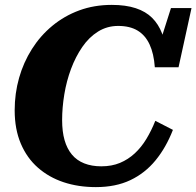

<svg xmlns="http://www.w3.org/2000/svg" viewBox="-20 -748 803 785"><path d="M394 -68Q437 -68 470.5 -82Q504 -96 531 -121Q558 -146 578.5 -180Q599 -214 615 -254L687 -217Q659 -145 616 -92.5Q573 -40 513 -11.5Q453 17 372 17Q300 17 240 -3Q180 -23 135 -62.5Q90 -102 65 -161Q40 -220 40 -297Q40 -366 58 -429.5Q76 -493 110.5 -547.5Q145 -602 194 -642.5Q243 -683 304 -705.5Q365 -728 437 -728Q494 -728 535 -714.5Q576 -701 602 -675Q628 -649 642.5 -611.5Q657 -574 661 -524L623 -539L679 -715H763L710 -473H613Q609 -529 591.5 -566.5Q574 -604 542.5 -623Q511 -642 463 -642Q418 -642 381 -619Q344 -596 316.5 -556Q289 -516 270.5 -466.5Q252 -417 243 -362.5Q234 -308 234 -257Q234 -210 244 -175Q254 -140 274 -116Q294 -92 324.5 -80Q355 -68 394 -68Z"/></svg>

Font: Roboto Serif
Style: Bold Italic
Weight: 700
Italic angle: -10°
Designer: Greg Gazdowicz
Foundry: Commercial Type
Version: Version 1.008